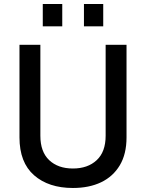

<svg xmlns="http://www.w3.org/2000/svg" viewBox="-20 -923 726 956"><path d="M343 13Q222 13 149.5 -50.5Q77 -114 77 -239V-700H181V-247Q181 -167 225 -125.5Q269 -84 343 -84Q417 -84 461.5 -125.5Q506 -167 506 -247V-700H610V-239Q610 -156 576.5 -100Q543 -44 483.5 -15.5Q424 13 343 13ZM398 -792V-903H494V-792ZM193 -792V-903H290V-792Z"/></svg>

Font: SUSE Thin Medium
Style: Regular
Weight: 500
Version: Version 1.000